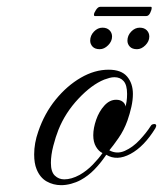

<svg xmlns="http://www.w3.org/2000/svg" viewBox="-20 -528 477 562"><path d="M159 14Q136 14 116.5 3Q97 -8 87 -33Q80 -50 80 -76Q80 -109 92 -143Q110 -196 143 -236.5Q176 -277 216.5 -300.5Q257 -324 298 -324Q335 -324 352 -304Q369 -284 369 -253Q369 -235 364.5 -215Q360 -195 353 -175Q343 -147 327 -124Q311 -101 300 -88Q322 -76 345.5 -86.5Q369 -97 389 -118.5Q409 -140 421 -159Q423 -163 426.5 -164Q430 -165 431 -165Q441 -165 435 -153Q402 -99 362 -77.5Q322 -56 291 -75L289 -72Q274 -50 256 -31.5Q238 -13 216 -1Q203 6 188 10Q173 14 159 14ZM168 -3Q189 -3 213 -16Q234 -28 251.5 -46Q269 -64 280 -80Q269 -85 261 -98.5Q253 -112 253 -132Q253 -153 261.5 -177.5Q270 -202 285.5 -219Q301 -236 320 -236Q332 -236 339.5 -230Q347 -224 347 -216Q349 -221 350.5 -231Q352 -241 352 -253Q352 -279 342 -290.5Q332 -302 315 -302Q308 -302 300.5 -300Q293 -298 285 -295Q248 -280 209.5 -239Q171 -198 151 -148Q143 -128 136 -101Q129 -74 129 -51Q129 -25 140.5 -14Q152 -3 168 -3ZM381 -384Q367 -384 360 -391.5Q353 -399 353 -409Q353 -424 364 -435.5Q375 -447 389 -447Q402 -447 409.5 -439.5Q417 -432 417 -421Q417 -407 405.5 -395.5Q394 -384 381 -384ZM272 -384Q258 -384 251 -391.5Q244 -399 244 -409Q244 -424 255 -435.5Q266 -447 280 -447Q293 -447 300.5 -439.5Q308 -432 308 -421Q308 -407 296.5 -395.5Q285 -384 272 -384ZM258 -481Q255 -481 255 -485Q255 -490 261 -499Q267 -508 273 -508H422Q424 -508 424 -505Q424 -499 419.5 -490Q415 -481 408 -481Z"/></svg>

Font: Fleur De Leah
Style: Regular
Weight: 400
Designer: Robert E. Leuschke
Foundry: Robert E. Leuschke
Version: Version 1.010; ttfautohint (v1.8.3)